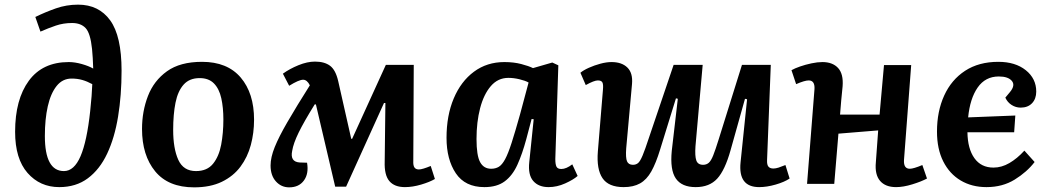

<svg xmlns="http://www.w3.org/2000/svg" viewBox="-20 -791 4519 826"><path d="M132 -718Q175 -739 220.5 -755Q266 -771 316 -771Q405 -771 454 -703.5Q503 -636 503 -487Q503 -381 488 -289.5Q473 -198 441 -130Q409 -62 358 -24Q307 14 235 14Q152 14 98.5 -47Q45 -108 45 -224Q45 -363 104 -443.5Q163 -524 276 -524Q302 -524 332 -515.5Q362 -507 381 -496Q380 -522 379 -541.5Q378 -561 376 -580Q369 -648 348.5 -670Q328 -692 290 -692Q253 -692 220.5 -681Q188 -670 154 -655ZM255 -55Q299 -55 326.5 -119Q354 -183 368 -313Q372 -349 374 -377Q376 -405 377 -429Q355 -441 334 -447Q313 -453 288 -453Q249 -453 223.5 -421Q198 -389 185.5 -333.5Q173 -278 173 -206Q173 -55 255 -55Z M815 15Q704 15 647.5 -54Q591 -123 591 -236Q591 -312 616.5 -378Q642 -444 698.5 -484.5Q755 -525 849 -525Q958 -525 1015.5 -457.5Q1073 -390 1073 -276Q1073 -219 1059 -167Q1045 -115 1014.5 -74Q984 -33 934.5 -9Q885 15 815 15ZM823 -55Q871 -55 896.5 -86.5Q922 -118 931.5 -168.5Q941 -219 941 -277Q941 -328 932 -368.5Q923 -409 900.5 -432Q878 -455 839 -455Q795 -455 770 -427Q745 -399 735 -349Q725 -299 725 -232Q725 -152 747 -103.5Q769 -55 823 -55Z M1469 12H1422L1339 -342H1334Q1288 -268 1265 -221Q1242 -174 1237 -142Q1227 -95 1269 -92L1301 -91Q1309 -44 1287.5 -14.5Q1266 15 1224 15Q1190 15 1167 -10.5Q1144 -36 1144 -79Q1144 -114 1162 -158.5Q1180 -203 1216 -265Q1237 -301 1261 -340.5Q1285 -380 1313 -424Q1301 -448 1284 -448Q1266 -448 1224 -422L1197 -474Q1226 -495 1264 -510.5Q1302 -526 1335 -526Q1376 -526 1400 -508Q1424 -490 1435 -442L1491 -194H1495L1640 -512H1760L1758 -99Q1757 -79 1763 -70.5Q1769 -62 1782 -62Q1797 -62 1833 -77L1851 -21Q1829 -8 1792 3Q1755 14 1722 14Q1677 14 1655 -12Q1633 -38 1635 -96L1638 -348H1632Z M2369 -107Q2369 -84 2374 -74Q2379 -64 2395 -64Q2416 -64 2442 -84L2465 -34Q2447 -18 2411.5 -2Q2376 14 2340 14Q2297 14 2274 -12.5Q2251 -39 2257 -94L2276 -278L2267 -279L2244 -192Q2227 -129 2206 -82.5Q2185 -36 2151.5 -11Q2118 14 2064 14Q1981 14 1941 -45.5Q1901 -105 1901 -198Q1901 -294 1932 -367.5Q1963 -441 2019 -482.5Q2075 -524 2150 -524Q2190 -524 2222.5 -515.5Q2255 -507 2273 -498L2356 -522L2382 -510ZM2093 -65Q2112 -65 2126 -73.5Q2140 -82 2153 -106Q2166 -130 2181 -176.5Q2196 -223 2217 -298L2254 -436Q2240 -444 2215 -450Q2190 -456 2167 -456Q2122 -456 2091.5 -420.5Q2061 -385 2045.5 -325.5Q2030 -266 2030 -193Q2030 -122 2045.5 -93.5Q2061 -65 2093 -65Z M2477 -478Q2490 -489 2513.5 -499.5Q2537 -510 2563 -517Q2589 -524 2611 -524Q2655 -524 2679 -500.5Q2703 -477 2699 -430L2674 -153Q2671 -112 2677.5 -97Q2684 -82 2703 -82Q2716 -82 2725 -89.5Q2734 -97 2744.5 -122Q2755 -147 2772 -199L2878 -512H3003L2972 -162Q2969 -120 2975.5 -101Q2982 -82 3005 -82Q3019 -82 3029 -90.5Q3039 -99 3048.5 -123Q3058 -147 3072 -192L3172 -512H3296L3280 -103Q3279 -82 3286 -74Q3293 -66 3307 -66Q3317 -66 3329.5 -70Q3342 -74 3359 -81L3377 -23Q3355 -8 3317 3Q3279 14 3246 14Q3155 14 3166 -93L3194 -364L3185 -366L3123 -145Q3099 -59 3065.5 -22.5Q3032 14 2973 14Q2913 14 2887.5 -23Q2862 -60 2870 -142Q2876 -198 2883 -254Q2890 -310 2896 -366L2888 -368L2820 -148Q2802 -89 2782 -53.5Q2762 -18 2733.5 -2Q2705 14 2663 14Q2598 14 2572 -24.5Q2546 -63 2552 -139L2574 -406Q2576 -428 2571.5 -436.5Q2567 -445 2552 -445Q2536 -445 2500 -425Z M3758 -230 3587 -216 3569 0H3452L3484 -408Q3486 -445 3459 -445Q3442 -445 3405 -429L3385 -489Q3399 -497 3422 -505Q3445 -513 3471 -518.5Q3497 -524 3518 -524Q3562 -524 3585.5 -498.5Q3609 -473 3605 -420Q3602 -389 3599 -359Q3596 -329 3594 -298H3764L3783 -511H3900L3869 -102Q3867 -65 3894 -65Q3910 -65 3948 -81L3968 -23Q3944 -10 3905 2Q3866 14 3835 14Q3789 14 3766 -13Q3743 -40 3748 -93Z M4275 -525Q4348 -525 4393 -489Q4438 -453 4438 -397Q4438 -366 4420 -347Q4402 -328 4371 -328Q4350 -328 4332 -339.5Q4314 -351 4305 -371L4325 -395Q4349 -424 4333 -443Q4317 -462 4277 -462Q4219 -462 4186 -414.5Q4153 -367 4145 -286L4348 -294L4343 -222H4142Q4143 -151 4172 -110.5Q4201 -70 4254 -70Q4289 -70 4322.5 -89.5Q4356 -109 4387 -143L4431 -94Q4398 -51 4345.5 -18.5Q4293 14 4224 14Q4161 14 4113 -14.5Q4065 -43 4038 -96.5Q4011 -150 4011 -225Q4011 -312 4042 -380Q4073 -448 4132 -486.5Q4191 -525 4275 -525Z"/></svg>

Font: Literata 12pt SemiBold
Style: Italic
Weight: 600
Italic angle: -2°
Designer: Latin by Veronika Burian and Jose Scaglione. Greek by Irene Vlachou. Cyrillic by Vera Evstafieva
Foundry: TypeTogether
Version: Version 3.002